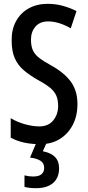

<svg xmlns="http://www.w3.org/2000/svg" viewBox="-20 -744 460 1004"><path d="M385 -200Q385 -138 360.5 -91Q336 -44 292.5 -17Q249 10 190 10Q146 10 108 2Q70 -6 36 -24V-126Q71 -105 111.5 -94Q152 -83 186 -83Q233 -83 258.5 -114.5Q284 -146 284 -190Q284 -221 274.5 -243.5Q265 -266 242 -285Q219 -304 178 -326Q136 -350 105 -376Q74 -402 57.5 -439Q41 -476 41 -532Q40 -589 63.5 -632.5Q87 -676 130 -700Q173 -724 229 -724Q272 -724 310.5 -713Q349 -702 380 -686L350 -596Q287 -632 232 -632Q189 -632 165.5 -605Q142 -578 142 -537Q142 -504 151.5 -482Q161 -460 184 -442Q207 -424 249 -401Q317 -363 351 -316Q385 -269 385 -200ZM289 135Q289 186 257.5 213Q226 240 169 240Q130 240 108 233V173Q130 179 153 179Q183 179 197 167Q211 155 211 134Q211 109 191.5 96.5Q172 84 137 80L171 0H225L204 47Q289 63 289 135Z"/></svg>

Font: Noto Sans Lao Looped ExtraCondensed Medium
Style: Regular
Weight: 500
Width: 2
Designer: Mark Frömberg, Ben Mitchell
Foundry: The Fontpad Ltd
Version: Version 1.002; ttfautohint (v1.8.4.7-5d5b)